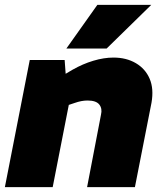

<svg xmlns="http://www.w3.org/2000/svg" viewBox="-20 -767 669 787"><path d="M0 0 102 -521H245L252 -425L211 -442L277 -481Q319 -505 362.5 -518Q406 -531 445 -531Q498 -531 537 -508Q576 -485 593.5 -444Q611 -403 601 -346L533 0H337L394 -297Q400 -322 387 -338.5Q374 -355 339 -355Q326 -355 313 -352.5Q300 -350 286 -345L262 -337L196 0ZM252 -568 379 -747H600L417 -568Z"/></svg>

Font: REM ExtraBold
Style: Italic
Weight: 800
Italic angle: -11°
Designer: Octavio Pardo
Foundry: Ashler Design
Version: Version 1.005;gftools[0.9.28]